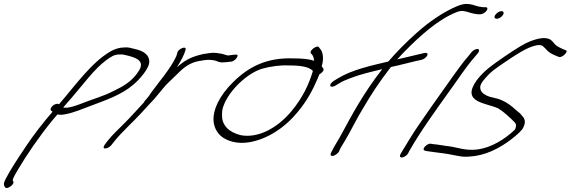

<svg xmlns="http://www.w3.org/2000/svg" viewBox="-78 -766 2921 983"><path d="M182 -201 191 -194C143 -138 94 -76 53 -14C13 46 -24 101 -49 150C-62 174 -59 183 -52 193C-43 207 -1 177 -10 163L-13 158C-12 145 4 119 16 99C59 26 123 -67 187 -146L216 -180H218C229 -177 243 -178 261 -182C298 -189 350 -210 386 -224C459 -252 541 -278 604 -332C642 -364 683 -415 686 -445C689 -485 657 -506 609 -516C593 -520 580 -525 557 -523C534 -523 509 -515 488 -503C390 -446 310 -332 224 -232C221 -235 216 -235 211 -234C190 -230 177 -209 182 -201ZM246 -216C260 -233 276 -251 291 -268C349 -335 404 -412 466 -458C490 -475 506 -487 532 -487C552 -489 562 -484 577 -481C615 -471 665 -456 634 -405C601 -351 553 -324 507 -302C450 -272 390 -257 329 -232C301 -222 273 -212 249 -215C248 -215 247 -215 246 -216Z M458 -25C451 -15 450 -6 460 -6C472 -6 482 -12 492 -23L507 -42C546 -91 600 -138 645 -187C673 -219 706 -251 730 -281C748 -303 767 -327 786 -345C806 -365 826 -384 846 -403C878 -433 908 -448 944 -454L962 -457C983 -461 1003 -460 1019 -457C1035 -454 1044 -444 1066 -447C1075 -447 1090 -448 1098 -450H1105C1130 -454 1153 -491 1127 -486H1121C1110 -484 1101 -484 1090 -482C1086 -482 1084 -483 1080 -484L1067 -488C1061 -490 1056 -491 1049 -492L1029 -495C1008 -498 982 -492 961 -489L937 -483C928 -480 917 -477 907 -473C877 -461 856 -446 828 -422C850 -457 866 -487 872 -511C879 -534 835 -517 830 -497C827 -488 828 -485 822 -473C796 -416 733 -343 696 -292L684 -274C678 -266 670 -257 663 -249C661 -247 660 -245 660 -243C628 -209 598 -174 565 -141C534 -109 497 -76 473 -45Z M1118 -348C1041 -273 1014 -202 1015 -155C1015 -118 1033 -82 1063 -62C1090 -44 1136 -27 1200 -38C1286 -53 1375 -107 1443 -189C1495 -249 1527 -314 1547 -361L1557 -385C1571 -393 1582 -406 1578 -414L1569 -427C1581 -462 1576 -503 1560 -517L1555 -524C1547 -538 1504 -507 1513 -494C1521 -485 1526 -481 1529 -463C1530 -461 1529 -458 1530 -455C1503 -464 1468 -467 1426 -467C1293 -472 1201 -429 1118 -348ZM1067 -226C1097 -306 1191 -394 1267 -415C1307 -426 1356 -433 1399 -431C1459 -431 1503 -425 1524 -403L1521 -393C1504 -339 1475 -269 1412 -194C1339 -108 1241 -57 1154 -74C1093 -89 1057 -126 1059 -177C1058 -192 1060 -208 1067 -226Z M1616 -338C1610 -329 1612 -322 1622 -322C1627 -322 1633 -324 1638 -327L1663 -342C1676 -350 1695 -358 1719 -367C1765 -385 1825 -399 1879 -412C1785 -292 1724 -179 1672 -82C1658 -55 1633 -17 1622 6L1616 18C1614 23 1614 26 1616 29C1622 40 1651 23 1658 9L1663 -3C1666 -10 1674 -22 1683 -37C1722 -101 1744 -153 1787 -222C1819 -277 1865 -348 1915 -412C1917 -415 1920 -419 1924 -423C1967 -432 2023 -447 2045 -452L2081 -460C2086 -461 2092 -464 2097 -468C2117 -484 2115 -498 2096 -495L2062 -487C2040 -482 2003 -473 1956 -462C1967 -475 1981 -489 1993 -502C2076 -586 2166 -667 2260 -704C2271 -708 2279 -710 2285 -710C2293 -710 2300 -709 2308 -707C2324 -702 2347 -695 2368 -693H2382C2392 -693 2406 -701 2413 -711C2420 -721 2419 -729 2408 -729H2395C2387 -730 2380 -731 2370 -733C2352 -738 2334 -746 2311 -746C2299 -746 2284 -743 2266 -736C2193 -706 2117 -654 2050 -593C2004 -552 1956 -504 1910 -451C1821 -430 1725 -409 1654 -366L1631 -352C1625 -348 1619 -343 1616 -338Z M2458 -690C2450 -679 2454 -670 2465 -670C2476 -670 2488 -677 2496 -688C2504 -699 2501 -709 2490 -709C2479 -709 2466 -701 2458 -690ZM2186 -298C2167 -272 2148 -245 2128 -216L2067 -128C2039 -88 1995 -15 1977 15L1971 26C1969 31 1969 34 1971 37C1977 47 2005 33 2012 18L2017 8C2075 -94 2149 -196 2222 -298C2266 -358 2306 -422 2353 -475L2369 -494C2373 -499 2375 -504 2375 -508C2374 -521 2350 -515 2337 -500L2321 -480C2274 -426 2231 -360 2186 -298Z M2097 5 2110 8C2136 11 2163 16 2192 19C2225 23 2258 32 2291 36C2376 40 2451 10 2521 -39C2544 -55 2579 -83 2596 -104C2617 -138 2610 -158 2595 -173C2590 -180 2584 -187 2574 -194C2564 -201 2556 -210 2545 -219C2524 -236 2500 -252 2468 -261L2428 -271C2408 -277 2387 -291 2383 -305C2379 -318 2378 -329 2396 -353C2435 -401 2453 -411 2528 -462C2576 -494 2611 -514 2631 -522C2661 -534 2684 -540 2700 -531L2716 -516C2727 -501 2743 -491 2765 -482L2782 -475C2798 -466 2837 -505 2818 -509L2801 -516C2791 -521 2782 -525 2774 -530C2759 -540 2754 -554 2739 -564C2713 -577 2679 -571 2635 -554C2609 -544 2569 -520 2516 -484C2463 -448 2426 -421 2408 -404C2388 -386 2373 -369 2362 -354C2281 -240 2411 -240 2473 -211C2504 -192 2531 -165 2554 -143C2565 -133 2567 -123 2559 -103C2505 -51 2435 -10 2368 -1C2305 7 2267 -11 2221 -17C2193 -20 2167 -26 2141 -28L2128 -30C2109 -34 2077 0 2097 5Z"/></svg>

Font: Stray Cat
Style: UltObl
Weight: 400
Version: Version 1.0